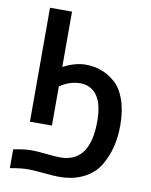

<svg xmlns="http://www.w3.org/2000/svg" viewBox="-87 -615 718 914"><g transform="rotate(10 272.0 -158.5)"><path d="M24.4 143.6Q78.1 132.8 110.4 132.8Q140.6 132.8 184.1 137.7Q227.5 142.6 251 142.6Q395.5 142.6 395.5 -56.6Q395.5 -140.6 366.2 -181.2Q336.9 -221.7 285.2 -221.7Q234.4 -221.7 186.5 -189.5V0H80.1V-550.8H186.5V-283.2Q244.1 -313.5 294.9 -313.5Q334 -313.5 369.1 -301.3Q404.3 -289.1 436.5 -261.7Q468.8 -234.4 487.8 -181.6Q506.8 -128.9 506.8 -56.6Q506.8 -2.9 495.6 44.4Q484.4 91.8 458.5 136.7Q432.6 181.6 381.8 208Q331.1 234.4 259.8 234.4Q239.3 234.4 186.5 229.5Q133.8 224.6 111.3 224.6Q78.1 224.6 24.4 234.4Z"/></g></svg>

Font: Gothic A1 SemiBold
Style: Regular
Weight: 600
Version: Version 2.50